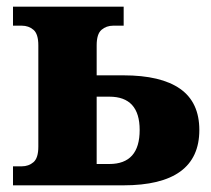

<svg xmlns="http://www.w3.org/2000/svg" viewBox="-20 -556 632 576"><path d="M19 0V-57H45Q66 -57 80.5 -69.5Q95 -82 95 -116V-420Q95 -454 80.5 -466.5Q66 -479 45 -479H19V-536H351V-479H320Q299 -479 284.5 -466.5Q270 -454 270 -420V-330H350Q463 -330 520.5 -289.5Q578 -249 578 -166Q578 0 350 0ZM270 -64H308Q399 -64 399 -166Q399 -266 308 -266H270Z"/></svg>

Font: Noto Serif ExtraBold
Style: Regular
Weight: 800
Designer: Monotype Design Team
Foundry: Monotype Imaging Inc.
Version: Version 2.014